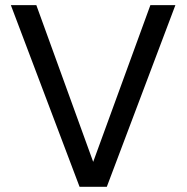

<svg xmlns="http://www.w3.org/2000/svg" viewBox="-20 -717 716 737"><path d="M337.7 -95.7 557.2 -697.2H653.2L390 0H285.4L21.7 -697.2H119.5Z"/></svg>

Font: Poppins Variable
Style: Regular
Weight: 100
Designer: Jonny Pinhorn
Foundry: Indian Type Foundry
Version: Version 6.000